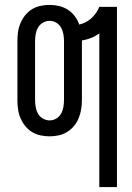

<svg xmlns="http://www.w3.org/2000/svg" viewBox="-20 -548 540 783"><path d="M385 215V-412Q369 -400 351 -393Q333 -386 314 -383V-140Q314 -121 311 -102.5Q308 -84 301 -66.5Q294 -49 282 -34.5Q270 -20 254 -10Q238 0 219.5 4Q201 8 182 8Q164 8 145 4Q126 0 110 -10Q94 -20 82.5 -34.5Q71 -49 63.5 -66.5Q56 -84 53.5 -102.5Q51 -121 51 -140V-380Q51 -399 53.5 -417.5Q56 -436 63.5 -453.5Q71 -471 82.5 -485.5Q94 -500 110 -510Q126 -520 145 -524Q164 -528 182 -528Q202 -528 221 -523.5Q240 -519 256.5 -508.5Q273 -498 285 -482Q297 -466 303 -448Q317 -451 329.5 -457.5Q342 -464 352.5 -473.5Q363 -483 371.5 -495Q380 -507 385 -520H457V215ZM182 -57Q197 -57 209.5 -64.5Q222 -72 229 -84.5Q236 -97 238.5 -111.5Q241 -126 241 -140V-380Q241 -394 238.5 -408.5Q236 -423 229 -435.5Q222 -448 209.5 -455.5Q197 -463 182 -463Q168 -463 155 -455.5Q142 -448 135 -435.5Q128 -423 125.5 -408.5Q123 -394 123 -380V-140Q123 -126 125.5 -111.5Q128 -97 135 -84.5Q142 -72 155 -64.5Q168 -57 182 -57Z"/></svg>

Font: Iosevka Custom
Style: Regular
Weight: 400
Monospace: yes
Designer: Belleve Invis
Foundry: Belleve Invis
Version: Version 32.5.0; ttfautohint (v1.8.4)